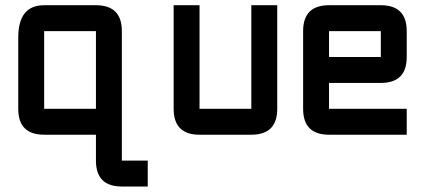

<svg xmlns="http://www.w3.org/2000/svg" viewBox="-20 -508 1602 724"><path d="M537.1 195.3H439.5Q341.8 195.3 341.8 97.7V0H146.5Q48.8 0 48.8 -97.7V-366.2Q48.8 -488.3 146.5 -488.3H341.8Q439.5 -488.3 439.5 -390.6V97.7H537.1ZM146.5 -97.7H341.8V-390.6H146.5Z M927.7 -488.3H1025.4V-97.7Q1025.4 0 927.7 0H732.4Q634.8 0 634.8 -97.7V-488.3H732.4V-97.7H927.7Z M1220.7 -488.3H1416Q1513.7 -488.3 1513.7 -390.6V-293Q1513.7 -195.3 1416 -195.3H1220.7V-97.7H1513.7V0H1220.7Q1123 0 1123 -97.7V-390.6Q1123 -488.3 1220.7 -488.3ZM1416 -390.6H1220.7V-293H1416Z"/></svg>

Font: BabelStone Runic Staveless Rule
Style: Regular
Weight: 400
Designer: Andrew West
Foundry: BabelStone
Version: Version 3.002 March 14, 2022